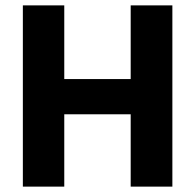

<svg xmlns="http://www.w3.org/2000/svg" viewBox="-20 -694 726 714"><path d="M621 0H466V-269H219V0H65V-674H219V-400H466V-674H621Z"/></svg>

Font: Hind Siliguri
Style: Bold
Weight: 700
Designer: Jyotish Sonowal
Foundry: Indian Type Foundry
Version: Version 1.001;PS 1.0;hotconv 1.0.86;makeotf.lib2.5.63406; tt